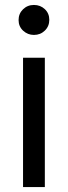

<svg xmlns="http://www.w3.org/2000/svg" viewBox="-20 -755 274 775"><path d="M73 0V-522H161V0ZM179 -675Q179 -649 161 -631.5Q143 -614 117 -614Q92 -614 73.5 -631Q55 -648 55 -674Q55 -700 73 -717.5Q91 -735 117 -735Q143 -735 161 -718Q179 -701 179 -675Z"/></svg>

Font: IngvarSans
Style: Regular
Weight: 500
Version: Version 3.000